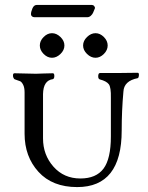

<svg xmlns="http://www.w3.org/2000/svg" viewBox="-20 -748 603 781"><path d="M130 -728H353Q359 -728 363 -723.5Q367 -719 366 -714Q361 -702 358.5 -696Q356 -690 349.5 -684Q343 -678 335 -678H120Q114 -678 110 -681.5Q106 -685 106 -690Q106 -700 112 -714Q118 -728 130 -728ZM80 -204V-372Q80 -392 74 -403.5Q68 -415 62 -417.5Q56 -420 41 -425Q37 -426 34.5 -432Q32 -438 33 -444Q34 -450 39 -450Q55 -450 82 -449Q109 -448 126 -448Q138 -448 156 -449Q174 -450 195 -450Q201 -450 201 -439Q201 -428 195 -426Q156 -421 155 -365V-185Q155 -118 197.5 -70Q240 -22 307 -22Q371 -22 401 -62Q431 -102 431 -193V-350Q432 -393 422.5 -405.5Q413 -418 386 -425Q379 -427 379.5 -439Q380 -451 387 -451H459Q474 -451 499 -451.5Q524 -452 540 -452Q546 -452 545 -441.5Q544 -431 540 -430Q484 -419 482 -375Q475 -298 475 -217Q475 13 294 13Q193 13 136.5 -49Q80 -111 80 -204ZM334 -597.5Q350 -613 368.5 -613Q387 -613 402.5 -597.5Q418 -582 418 -563Q418 -544 402.5 -528.5Q387 -513 368.5 -513Q350 -513 334 -528.5Q318 -544 318 -563Q318 -582 334 -597.5ZM157.5 -597.5Q173 -613 191.5 -613Q210 -613 226 -597.5Q242 -582 242 -563Q242 -544 226 -528.5Q210 -513 191.5 -513Q173 -513 157.5 -528.5Q142 -544 142 -563Q142 -582 157.5 -597.5Z"/></svg>

Font: EB Garamond
Style: SC
Weight: 400
Version: Version 000.010